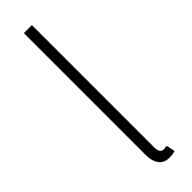

<svg xmlns="http://www.w3.org/2000/svg" viewBox="-276 -796 811 811"><g transform="rotate(-45 130.0 -390.5)"><path d="M165 13Q144 13 130.5 4Q117 -5 109.5 -23Q102 -41 102 -69V-794H150V-63Q150 -46 156 -37.5Q162 -29 172 -29Q176 -29 180 -29.5Q184 -30 192 -31L200 8Q192 10 185 11.5Q178 13 165 13Z"/></g></svg>

Font: Noto Sans TC Thin ExtraLight
Style: Regular
Weight: 250
Version: Version 2.004-H2;hotconv 1.0.118;makeotfexe 2.5.65603